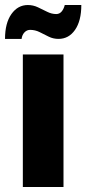

<svg xmlns="http://www.w3.org/2000/svg" viewBox="-58 -745 344 765"><path d="M-38 -590Q-38 -653 -12.5 -689Q13 -725 53 -725Q74 -725 93 -716Q112 -707 130 -698Q148 -689 166 -689Q179 -689 187.5 -699Q196 -709 200 -725H266Q266 -662 241 -626Q216 -590 175 -590Q154 -590 136 -599Q118 -608 100 -617Q82 -626 62 -626Q49 -626 39.5 -616Q30 -606 28 -590ZM33 0V-528H195V0Z"/></svg>

Font: Archivo ExtraCondensed Black
Style: Regular
Weight: 900
Width: 2
Designer: Hector Gatti
Foundry: Omnibus-Type
Version: Version 2.001; ttfautohint (v1.8.3)